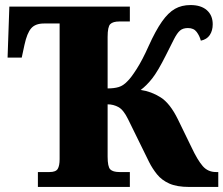

<svg xmlns="http://www.w3.org/2000/svg" viewBox="-20 -740 884 760"><path d="M130 0V-59H176Q201 -59 208.5 -71.5Q216 -84 216 -110V-647H154Q120 -647 103.5 -628Q87 -609 77 -563L66 -512H10L17 -714H494V-655H453Q427 -655 416.5 -644.5Q406 -634 406 -594V-390Q432 -390 450 -395.5Q468 -401 484 -418Q498 -431 521 -467Q544 -503 568 -557Q596 -619 621 -654.5Q646 -690 672.5 -705Q699 -720 734 -720Q776 -720 799 -699.5Q822 -679 822 -644Q822 -619 810.5 -601.5Q799 -584 775 -579Q770 -598 758.5 -613.5Q747 -629 724 -629Q704 -629 692.5 -619Q681 -609 669 -585.5Q657 -562 637 -522Q605 -458 582.5 -429.5Q560 -401 537 -384Q579 -378 616 -354.5Q653 -331 684 -268L738 -157Q762 -106 782.5 -82.5Q803 -59 835 -59H844V0H729Q680 0 650 -13.5Q620 -27 601.5 -50Q583 -73 570 -99L487 -268Q469 -305 449 -316Q429 -327 406 -327V-120Q406 -80 416.5 -69.5Q427 -59 453 -59H494V0Z"/></svg>

Font: Noto Serif SemiCondensed Black
Style: Regular
Weight: 900
Width: 4
Designer: Monotype Design Team
Foundry: Monotype Imaging Inc.
Version: Version 2.014; ttfautohint (v1.8.4.7-5d5b)